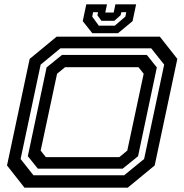

<svg xmlns="http://www.w3.org/2000/svg" viewBox="-20 -870 854 890"><path d="M93.5 0 12.5 -103 117.5 -597 242.5 -700H721L802 -597L697 -103L572 0ZM135 -57.5H555.5L648 -133L741 -570.5L681 -646H260L168.5 -570.5L75.5 -133ZM155.5 -88 109 -146 196 -557.5 267.5 -615.5H660.5L707 -557.5L620 -146L548.5 -88ZM192.5 -141.5H533L570 -172L646 -528L622 -558.5H281.5L244.5 -528L168.5 -172ZM408 -716 363.5 -772 380 -850H476L468 -812H507L515 -850H611L594.5 -772L527 -716ZM438 -751H512L561 -793L565.5 -813.5H542.5L539 -799.5L510 -773.5H450L431.5 -799.5L434.5 -813.5H411.5L407.5 -793Z"/></svg>

Font: Tourney Expanded SemiBold
Style: Italic
Weight: 600
Width: 7
Italic angle: -12°
Designer: Tyler Finck
Foundry: Etcetera Type Co
Version: Version 1.010; ttfautohint (v1.8.3)